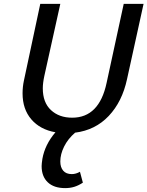

<svg xmlns="http://www.w3.org/2000/svg" viewBox="-20 -678 758 987"><path d="M718 -658 633 -271Q608 -155 539 -82Q470 -9 366 4Q329 36 309.5 75.5Q290 115 290 152Q290 182 305 199.5Q320 217 349 217Q370 217 391 205L406 261Q383 276 361.5 282.5Q340 289 315 289Q257 289 225.5 259Q194 229 194 176Q194 164 198 138Q211 65 265 2Q186 -12 141 -64.5Q96 -117 96 -198Q96 -232 103 -264L187 -658H290L208 -288Q200 -251 200 -224Q200 -151 242 -112Q284 -73 351 -73Q490 -73 528 -252L616 -658Z"/></svg>

Font: Ysabeau Semibold
Style: Italic
Weight: 600
Italic angle: -12°
Designer: Christian Thalmann (Catharsis Fonts)
Version: Version 0.003